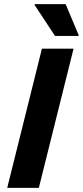

<svg xmlns="http://www.w3.org/2000/svg" viewBox="-20 -911 402 931"><path d="M15 0 183.3 -675H336.7L168.3 0ZM246.7 -736.7 147.5 -887.5 148.3 -890.8H298.3L361.7 -740L360.8 -736.7Z"/></svg>

Font: Funnel Sans ExtraBold
Style: Italic
Weight: 800
Italic angle: -14.036°
Version: Version 1.000; Beta; Release 5; Build 24; ttfautohint (v1.8.